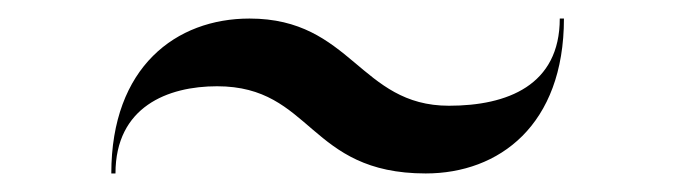

<svg xmlns="http://www.w3.org/2000/svg" viewBox="-20 -530 728 207"><path d="M214 -437C317 -437 312 -343 439 -343C518 -343 588 -395 588 -510H583.5C583.5 -438 527 -416 464 -416C368 -416 359 -510 249 -510C170 -510 100 -458 100 -343H104.5C104.5 -415 161 -437 214 -437Z"/></svg>

Font: Bodoni* 36pt
Style: Regular
Weight: 400
Version: Version 2.3